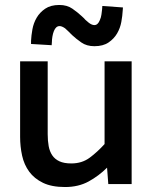

<svg xmlns="http://www.w3.org/2000/svg" viewBox="-20 -741 611 773"><path d="M411 -66Q378 -33 337 -10.5Q296 12 242 12Q188 12 153 -5Q118 -22 97.5 -50Q77 -78 69 -114.5Q61 -151 61 -190V-494H172V-201Q172 -174 176 -152.5Q180 -131 190.5 -115.5Q201 -100 219.5 -91.5Q238 -83 267 -83Q310 -83 341 -106Q372 -129 401 -161V-494H510V0H416ZM105 -564V-577Q106 -598 110.5 -623Q115 -648 127.5 -669.5Q140 -691 162 -706Q184 -721 219 -721Q250 -721 271.5 -706Q293 -691 309 -676Q313 -672 317 -668.5Q321 -665 324 -661Q332 -654 338 -649Q350 -640 360 -640Q374 -640 382 -660Q387 -671 388.5 -683Q390 -695 391 -703L392 -717L475 -711L474 -698Q473 -678 468.5 -653Q464 -628 451.5 -606.5Q439 -585 417 -570Q395 -555 360 -555Q329 -555 307.5 -570Q286 -585 270 -600Q266 -604 262.5 -607.5Q259 -611 255 -615Q247 -622 242 -627Q229 -636 220 -636Q205 -636 197 -616Q193 -606 191 -594Q189 -582 189 -573L188 -559Z"/></svg>

Font: Codetta
Style: Bold
Weight: 700
Designer: Ulrich Proeller
Foundry: PROSA GmbH
Version: Version 2.00;September 29, 2018;FontCreator 11.5.0.2427 64-b